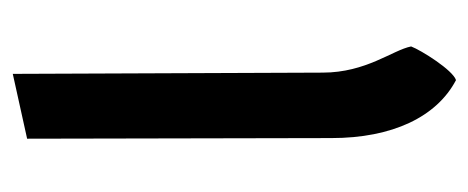

<svg xmlns="http://www.w3.org/2000/svg" viewBox="-242 -520 751 308"><g transform="rotate(-90 134.0 -365.5)"><path d="M160 -10C176 -15 208 -66 214 -82C208 -112 172 -154 172 -224L170 -721L66 -698L67 -210C67 -112 101 -41 160 -10Z"/></g></svg>

Font: Bluebird
Style: LiExt
Weight: 300
Designer: Jasper
Foundry: Cannot Into Space Fonts
Version: Version 0.98